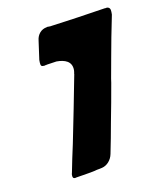

<svg xmlns="http://www.w3.org/2000/svg" viewBox="-68 -766 490 646"><g transform="rotate(-10 177.0 -443.0)"><path d="M101 -560C102 -560 102 -560 103 -561H107C108 -562 108 -562 109 -562L143 -567C171 -567 196 -559 196 -528C196 -523 195 -519 194 -515L195 -517C180 -439 165 -362 149 -284C142 -252 135 -220 129 -188C128 -187 128 -184 128 -181C128 -174 130 -170 135 -170C137 -170 139 -170 141 -171L166 -175C178 -177 191 -179 205 -182C211 -184 217 -185 223 -186L232 -188C249 -192 264 -208 268 -229C275 -264 282 -299 288 -334C297 -378 304 -420 312 -464L314 -478C322 -525 331 -570 339 -615L354 -690C354 -692 354 -695 354 -699C354 -710 350 -715 342 -716L337 -715H334L242 -701C227 -699 213 -697 200 -695C180 -692 164 -690 149 -688C146 -687 141 -687 138 -687H133L130 -686C112 -683 98 -668 96 -647L87 -582C87 -569 87 -560 95 -560Z"/></g></svg>

Font: Bangerz
Style: Regular
Weight: 400
Designer: vernon adams
Foundry: Vernon Adams
Version: Version 2.10;December 28, 2023;FontCreator 13.0.0.2683 64-bi